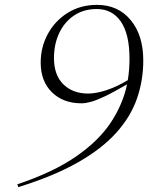

<svg xmlns="http://www.w3.org/2000/svg" viewBox="-20 -745 640 788"><path d="M55 23 51 11.5Q198.5 -38 291.8 -102.5Q385 -167 434.8 -242.2Q484.5 -317.5 501.5 -399Q444 -365.5 409 -349Q374 -332.5 352.5 -326.8Q331 -321 314 -321Q239.5 -321 193.2 -366.2Q147 -411.5 147 -488Q147 -552 176.5 -606Q206 -660 258.2 -692.5Q310.5 -725 378 -725Q464.5 -725 516.2 -662.8Q568 -600.5 568 -497Q568 -414.5 542 -340Q516 -265.5 456.8 -199.8Q397.5 -134 299 -78Q200.5 -22 55 23ZM201.5 -506.5Q201.5 -437.5 239.5 -399.5Q277.5 -361.5 340.5 -361Q375 -361 417.8 -375.2Q460.5 -389.5 504.5 -416Q511.5 -458 511.5 -504Q511.5 -605 476 -656.5Q440.5 -708 377 -708Q324 -708 284.5 -681.8Q245 -655.5 223.2 -609.8Q201.5 -564 201.5 -506.5Z"/></svg>

Font: Newsreader Display Light
Style: Italic
Weight: 300
Italic angle: -17°
Designer: Hugues Gentile
Foundry: Production Type
Version: Version 1.001